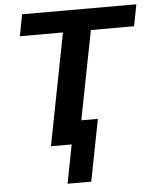

<svg xmlns="http://www.w3.org/2000/svg" viewBox="-59 -738 799 986"><g transform="rotate(-5 340.5 -244.5)"><path d="M437 -576.7 347.7 -119.1H433.1L371.1 199.2H249L287.6 0H180.7L293 -576.7H70.8L92.3 -688H681.2L659.7 -576.7Z"/></g></svg>

Font: Arimo
Style: Italic
Weight: 400
Italic angle: -12°
Designer: Steve Matteson
Foundry: Monotype Imaging Inc.
Version: Version 1.33